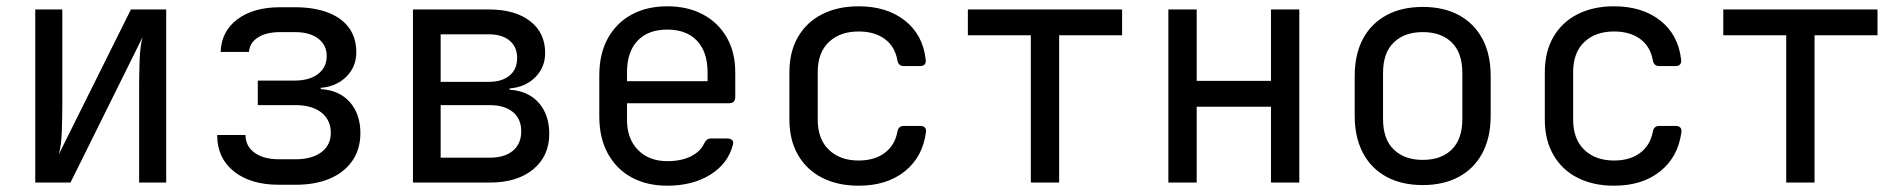

<svg xmlns="http://www.w3.org/2000/svg" viewBox="-20 -580 6040 610"><path d="M92 0V-550H178V-254Q178 -211 176.5 -165Q175 -119 167 -90L396 -550H508V0H422V-297Q422 -341 423.5 -387Q425 -433 433 -462L204 0Z M866 7Q776 7 723 -35.5Q670 -78 670 -151H760Q760 -116 788.5 -95Q817 -74 866 -74H919Q971 -74 1001 -96.5Q1031 -119 1031 -158Q1031 -199 1001 -222.5Q971 -246 919 -246H799V-324H916Q963 -324 990.5 -345Q1018 -366 1018 -402Q1018 -437 991 -457.5Q964 -478 917 -478H870Q826 -478 799.5 -461Q773 -444 771 -415H681Q683 -480 734 -518.5Q785 -557 870 -557H917Q977 -557 1021 -540.5Q1065 -524 1088.5 -492Q1112 -460 1112 -414Q1112 -368 1080.5 -336.5Q1049 -305 999 -301V-297Q1059 -293 1092 -255Q1125 -217 1125 -157Q1125 -107 1100 -70Q1075 -33 1029 -13Q983 7 919 7Z M1292 0V-550H1533Q1616 -550 1664 -513Q1712 -476 1712 -412Q1712 -366 1680.5 -334.5Q1649 -303 1599 -299V-295Q1659 -291 1692 -253Q1725 -215 1725 -155Q1725 -84 1674 -42Q1623 0 1536 0ZM1380 -79H1536Q1583 -79 1609.5 -101Q1636 -123 1636 -163Q1636 -202 1609.5 -224Q1583 -246 1536 -246H1380ZM1380 -320H1533Q1575 -320 1599 -340Q1623 -360 1623 -396Q1623 -431 1599 -451Q1575 -471 1533 -471H1380Z M2100 10Q2035 10 1986.5 -16.5Q1938 -43 1911 -92.5Q1884 -142 1884 -210V-340Q1884 -409 1911 -458Q1938 -507 1986.5 -533.5Q2035 -560 2100 -560Q2165 -560 2213.5 -534Q2262 -508 2289 -461Q2316 -414 2316 -350V-272Q2316 -252 2296 -252H1972V-200Q1972 -139 2007 -103.5Q2042 -68 2100 -68Q2144 -68 2174.5 -83Q2205 -98 2217 -124Q2221 -132 2226 -136Q2231 -140 2239 -140H2290Q2301 -140 2306 -135Q2311 -130 2309 -122Q2294 -61 2237.5 -25.5Q2181 10 2100 10ZM2228 -313V-350Q2228 -415 2194.5 -450.5Q2161 -486 2100 -486Q2039 -486 2005.5 -450.5Q1972 -415 1972 -350V-322H2235Z M2708 10Q2642 10 2592.5 -15Q2543 -40 2515.5 -87.5Q2488 -135 2488 -200V-350Q2488 -416 2515.5 -463Q2543 -510 2592.5 -535Q2642 -560 2708 -560Q2797 -560 2854.5 -515Q2912 -470 2921 -391Q2924 -370 2902 -370H2852Q2834 -370 2831 -389Q2823 -433 2790.5 -456.5Q2758 -480 2708 -480Q2649 -480 2613.5 -446.5Q2578 -413 2578 -351V-200Q2578 -138 2613.5 -104Q2649 -70 2708 -70Q2758 -70 2790.5 -94Q2823 -118 2831 -161Q2834 -180 2852 -180H2902Q2924 -180 2922 -161Q2912 -82 2855 -36Q2798 10 2708 10Z M3255 0V-468H3055V-550H3545V-468H3345V0Z M3692 0V-550H3782V-323H4018V-550H4108V0H4018V-241H3782V0Z M4500 8Q4434 8 4385.5 -18Q4337 -44 4310.5 -93.5Q4284 -143 4284 -212V-338Q4284 -408 4310.5 -457Q4337 -506 4385.5 -532Q4434 -558 4500 -558Q4567 -558 4615 -532Q4663 -506 4689.5 -457Q4716 -408 4716 -338V-212Q4716 -143 4689.5 -93.5Q4663 -44 4614.5 -18Q4566 8 4500 8ZM4500 -72Q4559 -72 4592.5 -105Q4626 -138 4626 -202V-348Q4626 -412 4592.5 -445Q4559 -478 4500 -478Q4442 -478 4408 -445Q4374 -412 4374 -348V-202Q4374 -138 4408 -105Q4442 -72 4500 -72Z M5108 10Q5042 10 4992.5 -15Q4943 -40 4915.5 -87.5Q4888 -135 4888 -200V-350Q4888 -416 4915.5 -463Q4943 -510 4992.5 -535Q5042 -560 5108 -560Q5197 -560 5254.5 -515Q5312 -470 5321 -391Q5324 -370 5302 -370H5252Q5234 -370 5231 -389Q5223 -433 5190.5 -456.5Q5158 -480 5108 -480Q5049 -480 5013.5 -446.5Q4978 -413 4978 -351V-200Q4978 -138 5013.5 -104Q5049 -70 5108 -70Q5158 -70 5190.5 -94Q5223 -118 5231 -161Q5234 -180 5252 -180H5302Q5324 -180 5322 -161Q5312 -82 5255 -36Q5198 10 5108 10Z M5655 0V-468H5455V-550H5945V-468H5745V0Z"/></svg>

Font: Pitagon Sans Mono
Style: Regular
Weight: 400
Monospace: yes
Designer: Travis Tran
Foundry: Pitagon
Version: Version 1.001;gftools[0.9.26]